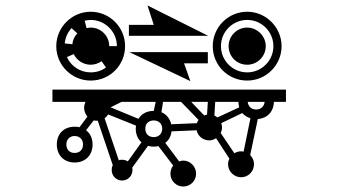

<svg xmlns="http://www.w3.org/2000/svg" viewBox="-20 -651 1240 703"><path d="M223 -122C223 -140 235 -153 253 -153C272 -153 284 -140 284 -122C284 -103 272 -91 253 -91C235 -91 223 -103 223 -122ZM477 -180C477 -159 485 -141 498 -130L448 -60C442 -64 435 -66 427 -66C423 -66 418 -66 415 -64L363 -218C368 -222 373 -227 376 -232L478 -191C478 -187 477 -183 477 -180ZM425 -278H550L543 -245C517 -245 498 -234 487 -216L385 -258ZM512 -180C512 -198 524 -210 543 -210C561 -210 574 -198 574 -180C574 -161 561 -149 543 -149C524 -149 512 -161 512 -180ZM607 -196C602 -217 589 -233 571 -240L577 -278H643L707 -212C704 -208 702 -204 701 -200ZM741 -278 738 -231C735 -231 731 -230 728 -228L680 -278ZM776 -221C772 -224 769 -226 765 -228L768 -278H853C853 -271 854 -264 856 -258ZM788 -164C791 -170 793 -177 793 -185C793 -190 792 -195 790 -200L867 -237C875 -228 885 -222 897 -218L872 -96C869 -96 866 -97 863 -97C854 -97 845 -94 838 -90ZM949 -278C947 -261 935 -250 918 -250C900 -250 889 -261 887 -278ZM217 -492C219 -513 228 -533 242 -548L263 -529C253 -518 246 -504 245 -489ZM250 -453C261 -430 285 -414 312 -414C327 -414 341 -419 352 -427L368 -404C352 -392 333 -386 312 -386C273 -386 240 -409 225 -442ZM380 -482C380 -519 350 -550 312 -550C307 -550 302 -549 297 -548L290 -575C297 -577 304 -578 312 -578C365 -578 408 -535 408 -482ZM789 -482C789 -535 832 -578 885 -578C938 -578 981 -535 981 -482C981 -429 938 -386 885 -386C832 -386 789 -429 789 -482ZM188 -122C188 -83 214 -56 253 -56C293 -56 319 -83 319 -122C319 -145 310 -163 295 -174L323 -210C327 -209 331 -209 338 -209L393 -46C390 -41 389 -35 389 -28C389 -7 406 10 427 10C448 10 465 -7 465 -28C465 -31 465 -34 464 -37L522 -117C529 -115 536 -114 543 -114C549 -114 555 -115 560 -116L614 -45C608 -37 604 -26 604 -15C604 11 625 32 651 32C677 32 698 11 698 -15C698 -41 677 -63 651 -63C646 -63 641 -62 636 -60L585 -128C598 -137 606 -152 608 -170L700 -174C704 -153 723 -137 746 -137C755 -137 764 -140 771 -145L820 -70C817 -64 815 -57 815 -50C815 -23 837 -2 863 -2C889 -2 910 -23 910 -50C910 -63 905 -74 896 -83L924 -215C959 -218 982 -242 983 -278H1027V-323H172V-278H293C290 -271 288 -264 288 -256C288 -244 293 -233 300 -224L271 -185C265 -187 260 -187 253 -187C214 -187 188 -161 188 -122ZM186 -482C186 -412 243 -356 312 -356C382 -356 438 -412 438 -482C438 -551 382 -608 312 -608C243 -608 186 -551 186 -482ZM677 -354 654 -419H741V-460H454ZM543 -560H452V-520H742L520 -631ZM817 -482C817 -444 847 -414 885 -414C922 -414 953 -444 953 -482C953 -519 922 -550 885 -550C847 -550 817 -519 817 -482ZM759 -482C759 -412 815 -356 885 -356C954 -356 1011 -412 1011 -482C1011 -551 954 -608 885 -608C815 -608 759 -551 759 -482Z"/></svg>

Font: CryptoKit 1.4
Style: Regular
Weight: 400
Monospace: yes
Designer: Oceane Juvin
Foundry: http://www.head-geneve.ch
Version: Version 1.000